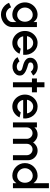

<svg xmlns="http://www.w3.org/2000/svg" viewBox="1462 -2252 1040 4004"><g transform="rotate(90 1982.0 -250.0)"><path d="M440.5 -500H544.5V13Q544.5 82 507.2 135.5Q470 189 409.5 219.5Q349 250 279.5 250Q227 250 178.8 227.8Q130.5 205.5 93.5 167.5Q56.5 129.5 38.5 81.5L134 38.5Q148.5 85 190.2 115.2Q232 145.5 279.5 145.5Q320.5 145.5 357.2 128.5Q394 111.5 417.2 81.8Q440.5 52 440.5 13V-71.5Q416 -34 377.2 -10.5Q338.5 13 288 13Q217 13 158.2 -22.5Q99.5 -58 64.8 -117.8Q30 -177.5 30 -250Q30 -322.5 64.8 -382.2Q99.5 -442 158.2 -477.8Q217 -513.5 288 -513.5Q338.5 -513.5 377.2 -490Q416 -466.5 440.5 -428.5ZM289.5 -87.5Q332 -87.5 364.8 -109.8Q397.5 -132 415.5 -169Q433.5 -206 433.5 -250Q433.5 -294.5 415.2 -331.5Q397 -368.5 364.5 -390.8Q332 -413 289.5 -413Q247 -413 212.2 -391Q177.5 -369 157 -332Q136.5 -295 136.5 -250Q136.5 -205 157.2 -168Q178 -131 212.8 -109.2Q247.5 -87.5 289.5 -87.5Z M875.5 13Q806.5 13 749.8 -22.5Q693 -58 659.2 -117.8Q625.5 -177.5 625.5 -250Q625.5 -323 659.2 -383Q693 -443 749.8 -478.5Q806.5 -514 875.5 -514Q933 -514 981 -490.2Q1029 -466.5 1063 -424.8Q1097 -383 1113 -328.8Q1129 -274.5 1122.5 -213.5H737Q746.5 -161.5 783.8 -126.5Q821 -91.5 875.5 -91Q913.5 -91 944.8 -110Q976 -129 996 -162.5L1101.5 -138Q1071.5 -71.5 1011 -29.2Q950.5 13 875.5 13ZM733.5 -293H1017.5Q1012.5 -328.5 992.2 -358Q972 -387.5 941.8 -404.8Q911.5 -422 875.5 -422Q821.5 -422 782 -384.8Q742.5 -347.5 733.5 -293Z M1358 9.5Q1298 6 1246 -22.5Q1194 -51 1173 -98L1261.5 -136Q1271.5 -115.5 1302 -97.8Q1332.5 -80 1368.5 -80Q1403 -80 1430.8 -95.5Q1458.5 -111 1458.5 -141Q1458.5 -163 1443.8 -175Q1429 -187 1407 -193.8Q1385 -200.5 1363 -206.5Q1313.5 -217.5 1273 -236.8Q1232.5 -256 1208.5 -286.2Q1184.5 -316.5 1184.5 -360.5Q1184.5 -408.5 1210.5 -443.8Q1236.5 -479 1278.5 -498Q1320.5 -517 1369 -517Q1429 -517 1479 -491.5Q1529 -466 1555.5 -421.5L1473 -372.5Q1461.5 -395 1434.5 -410.2Q1407.5 -425.5 1377.5 -427Q1338.5 -428.5 1310.2 -412.8Q1282 -397 1282 -363Q1282 -341 1297.5 -330Q1313 -319 1336.8 -312.8Q1360.5 -306.5 1385.5 -298.5Q1430 -284 1469 -264Q1508 -244 1532 -214.5Q1556 -185 1555 -142.5Q1555 -95.5 1526.8 -60.2Q1498.5 -25 1453.5 -6.2Q1408.5 12.5 1358 9.5Z M1905 -396H1800L1799.5 0H1695.5L1696 -396H1616.5V-500H1696L1695.5 -657H1799.5L1800 -500H1905Z M2202.5 13Q2133.5 13 2076.8 -22.5Q2020 -58 1986.2 -117.8Q1952.5 -177.5 1952.5 -250Q1952.5 -323 1986.2 -383Q2020 -443 2076.8 -478.5Q2133.5 -514 2202.5 -514Q2260 -514 2308 -490.2Q2356 -466.5 2390 -424.8Q2424 -383 2440 -328.8Q2456 -274.5 2449.5 -213.5H2064Q2073.5 -161.5 2110.8 -126.5Q2148 -91.5 2202.5 -91Q2240.5 -91 2271.8 -110Q2303 -129 2323 -162.5L2428.5 -138Q2398.5 -71.5 2338 -29.2Q2277.5 13 2202.5 13ZM2060.5 -293H2344.5Q2339.5 -328.5 2319.2 -358Q2299 -387.5 2268.8 -404.8Q2238.5 -422 2202.5 -422Q2148.5 -422 2109 -384.8Q2069.5 -347.5 2060.5 -293Z M2532.5 0V-500H2636.5V-447Q2662.5 -478 2700.2 -496Q2738 -514 2782 -514Q2835.5 -514 2880.5 -488.2Q2925.5 -462.5 2952 -420Q2978 -462.5 3022.5 -488.2Q3067 -514 3121 -514Q3176 -514 3221.5 -487Q3267 -460 3294 -414.5Q3321 -369 3321 -314V0H3217V-287Q3217 -320 3201 -347.8Q3185 -375.5 3158 -392.2Q3131 -409 3098 -409Q3048.5 -409 3013.8 -374Q2979 -339 2979 -287V0H2875V-287Q2875 -339 2840 -374Q2805 -409 2755.5 -409Q2723 -409 2695.8 -392.2Q2668.5 -375.5 2652.5 -347.8Q2636.5 -320 2636.5 -287V0Z M3800.5 -750H3904.5V0H3800.5V-73.5Q3776 -34.5 3736.5 -10.8Q3697 13 3644 13Q3589.5 13 3542 -7.5Q3494.5 -28 3458.2 -64.2Q3422 -100.5 3401.5 -148Q3381 -195.5 3381 -250Q3381 -304.5 3401.5 -352.2Q3422 -400 3458.2 -436.2Q3494.5 -472.5 3542 -493Q3589.5 -513.5 3644 -513.5Q3697 -513.5 3736.5 -489.8Q3776 -466 3800.5 -427.5ZM3645 -87.5Q3689 -87.5 3722 -109.2Q3755 -131 3773.2 -168Q3791.5 -205 3791.5 -250Q3791.5 -295.5 3773 -332.5Q3754.5 -369.5 3721.5 -391.2Q3688.5 -413 3645 -413Q3601.5 -413 3565.8 -391Q3530 -369 3508.8 -332Q3487.5 -295 3487.5 -250Q3487.5 -204.5 3509.2 -167.5Q3531 -130.5 3566.8 -109Q3602.5 -87.5 3645 -87.5Z"/></g></svg>

Font: Urbanist SemiBold
Style: Regular
Weight: 600
Designer: Corey Hu
Foundry: Corey Hu
Version: Version 1.321; ttfautohint (v1.8.4.7-5d5b)